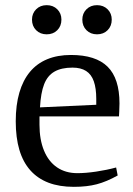

<svg xmlns="http://www.w3.org/2000/svg" viewBox="-20 -713 514 744"><path d="M266 11Q210 11 168 -5Q126 -21 97.5 -53Q69 -85 55 -132.5Q41 -180 41 -243Q41 -306 55 -354Q69 -402 96 -434.5Q123 -467 163 -483.5Q203 -500 255 -500Q351 -500 397 -454.5Q443 -409 443 -312Q443 -304 442.5 -296Q442 -288 442 -280Q442 -272 441 -262H133V-230Q133 -172 150.5 -129.5Q168 -87 201 -64.5Q234 -42 280 -42Q312 -42 352.5 -48Q393 -54 430 -64L436 -33Q393 -9 355 1Q317 11 266 11ZM135 -297 353 -307V-330Q353 -371 343.5 -398Q334 -425 313.5 -438Q293 -451 261 -451Q218 -451 191 -435.5Q164 -420 151 -386.5Q138 -353 135 -297ZM161 -580Q136 -580 120 -596Q104 -612 104 -637Q104 -661 120 -677Q136 -693 161 -693Q186 -693 202 -677Q218 -661 218 -637Q218 -612 202 -596Q186 -580 161 -580ZM356 -580Q331 -580 315 -596Q299 -612 299 -637Q299 -661 315 -677Q331 -693 356 -693Q381 -693 397 -677Q413 -661 413 -637Q413 -612 397 -596Q381 -580 356 -580Z"/></svg>

Font: Manuale
Style: Regular
Weight: 400
Designer: Eduardo Tunni / Pablo Cosgaya
Foundry: Eduardo Tunni / Pablo Cosgaya
Version: Version 1.002